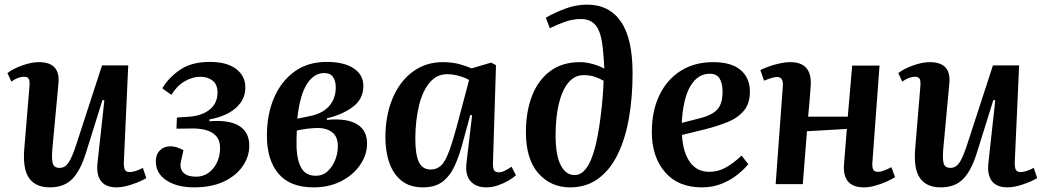

<svg xmlns="http://www.w3.org/2000/svg" viewBox="-20 -794 4499 828"><path d="M12 -479Q35 -497 75 -511.5Q115 -526 148 -526Q241 -526 232 -434L206 -154Q202 -109 207.5 -89.5Q213 -70 237 -70Q260 -70 275.5 -92.5Q291 -115 310 -174L420 -512H533L514 -92Q514 -71 519 -61.5Q524 -52 539 -52Q551 -52 566 -57Q581 -62 596 -70L611 -26Q588 -12 550 1Q512 14 483 14Q435 14 414.5 -14.5Q394 -43 401 -96L430 -361L422 -363L352 -139Q328 -60 292.5 -23Q257 14 195 14Q133 14 105 -26.5Q77 -67 85 -156L107 -421Q109 -445 104 -454Q99 -463 84 -463Q71 -463 56.5 -457.5Q42 -452 29 -442Z M817 14Q744 14 698 -16Q652 -46 652 -98Q652 -128 669.5 -145.5Q687 -163 714 -163Q743 -163 771 -146L760 -96Q754 -66 771.5 -49Q789 -32 825 -32Q857 -32 880.5 -49.5Q904 -67 916.5 -95Q929 -123 929 -155Q929 -189 912 -207.5Q895 -226 868.5 -233Q842 -240 812 -240L741 -239L743 -287L800 -291Q854 -296 886 -323Q918 -350 918 -395Q918 -430 896.5 -446.5Q875 -463 844 -463Q810 -463 776.5 -443.5Q743 -424 719 -385L680 -413Q705 -457 755 -492Q805 -527 884 -527Q959 -527 998.5 -496.5Q1038 -466 1038 -418Q1038 -378 1016.5 -349.5Q995 -321 960 -303.5Q925 -286 883 -279V-271Q968 -278 1011.5 -251Q1055 -224 1055 -166Q1055 -118 1026 -76.5Q997 -35 944 -10.5Q891 14 817 14Z M1332 14Q1231 14 1181 -45Q1131 -104 1131 -209Q1131 -300 1161.5 -371.5Q1192 -443 1249.5 -485Q1307 -527 1389 -527Q1463 -527 1505 -499.5Q1547 -472 1547 -423Q1547 -367 1501.5 -333Q1456 -299 1390 -284V-277Q1474 -285 1518.5 -259Q1563 -233 1563 -175Q1563 -127 1533.5 -83.5Q1504 -40 1452 -13Q1400 14 1332 14ZM1262 -282 1324 -295Q1375 -307 1401.5 -339Q1428 -371 1428 -417Q1428 -444 1416.5 -461.5Q1405 -479 1378 -479Q1334 -479 1303.5 -431.5Q1273 -384 1262 -282ZM1342 -36Q1372 -36 1393 -55.5Q1414 -75 1425.5 -104Q1437 -133 1437 -163Q1437 -205 1412.5 -223.5Q1388 -242 1353 -242Q1330 -242 1305.5 -239Q1281 -236 1260 -231Q1258 -193 1259 -156Q1261 -102 1280 -69Q1299 -36 1342 -36Z M2106 -94Q2105 -71 2110 -61Q2115 -51 2131 -51Q2144 -51 2158.5 -58.5Q2173 -66 2186 -75L2205 -38Q2193 -27 2172.5 -15Q2152 -3 2127 5.5Q2102 14 2077 14Q2032 14 2008.5 -13.5Q1985 -41 1992 -94L2016 -297L2008 -298L1978 -188Q1963 -129 1943 -83.5Q1923 -38 1890.5 -12Q1858 14 1804 14Q1748 14 1712.5 -14Q1677 -42 1659.5 -90.5Q1642 -139 1642 -201Q1642 -295 1672.5 -368.5Q1703 -442 1759 -484Q1815 -526 1890 -526Q1930 -526 1962.5 -517Q1995 -508 2013 -499L2098 -524L2119 -513ZM1837 -63Q1864 -63 1882.5 -80.5Q1901 -98 1918.5 -146.5Q1936 -195 1960 -287L2003 -449Q1984 -460 1958 -467Q1932 -474 1908 -474Q1864 -474 1833.5 -438.5Q1803 -403 1787.5 -341Q1772 -279 1771 -198Q1771 -125 1787 -94Q1803 -63 1837 -63Z M2334 -718Q2373 -740 2418.5 -757Q2464 -774 2512 -774Q2607 -774 2657.5 -701Q2708 -628 2708 -478Q2708 -373 2692 -283Q2676 -193 2643 -126.5Q2610 -60 2559 -23Q2508 14 2439 14Q2355 14 2301.5 -47Q2248 -108 2248 -224Q2248 -313 2274.5 -381Q2301 -449 2353 -487.5Q2405 -526 2481 -526Q2508 -526 2537.5 -517.5Q2567 -509 2586 -498Q2585 -521 2583.5 -542Q2582 -563 2580 -582Q2573 -654 2550.5 -683Q2528 -712 2485 -712Q2451 -712 2418 -700.5Q2385 -689 2351 -672ZM2458 -39Q2500 -39 2527.5 -102.5Q2555 -166 2571 -298Q2576 -338 2579 -376Q2582 -414 2583 -446Q2561 -458 2541 -464Q2521 -470 2497 -470Q2458 -470 2431 -437.5Q2404 -405 2390 -346.5Q2376 -288 2376 -211Q2376 -125 2398 -82Q2420 -39 2458 -39Z M3055 -526Q3135 -526 3174.5 -491.5Q3214 -457 3214 -400Q3214 -347 3187.5 -316Q3161 -285 3117.5 -267.5Q3074 -250 3023 -237L2921 -212Q2925 -138 2955 -95.5Q2985 -53 3039 -53Q3076 -53 3109 -71Q3142 -89 3178 -123L3207 -86Q3191 -66 3162.5 -42.5Q3134 -19 3094.5 -2.5Q3055 14 3007 14Q2904 14 2847.5 -52Q2791 -118 2791 -225Q2791 -315 2823.5 -383Q2856 -451 2915.5 -488.5Q2975 -526 3055 -526ZM3096 -399Q3096 -434 3083.5 -455Q3071 -476 3041 -476Q2989 -476 2957.5 -423Q2926 -370 2920 -264L3002 -285Q3049 -297 3072.5 -321Q3096 -345 3096 -399Z M3632 -238 3460 -228 3442 0H3325L3356 -423Q3359 -462 3331 -462Q3313 -462 3275 -446L3259 -492Q3273 -499 3295 -507Q3317 -515 3342 -520.5Q3367 -526 3388 -526Q3484 -526 3476 -422Q3474 -389 3471 -356.5Q3468 -324 3465 -291H3636L3655 -511H3773L3742 -92Q3741 -72 3746 -62.5Q3751 -53 3766 -53Q3778 -53 3792.5 -58.5Q3807 -64 3824 -73L3840 -30Q3826 -21 3802.5 -10.5Q3779 0 3753.5 7Q3728 14 3706 14Q3611 14 3620 -88Z M3854 -479Q3877 -497 3917 -511.5Q3957 -526 3990 -526Q4083 -526 4074 -434L4048 -154Q4044 -109 4049.5 -89.5Q4055 -70 4079 -70Q4102 -70 4117.5 -92.5Q4133 -115 4152 -174L4262 -512H4375L4356 -92Q4356 -71 4361 -61.5Q4366 -52 4381 -52Q4393 -52 4408 -57Q4423 -62 4438 -70L4453 -26Q4430 -12 4392 1Q4354 14 4325 14Q4277 14 4256.5 -14.5Q4236 -43 4243 -96L4272 -361L4264 -363L4194 -139Q4170 -60 4134.5 -23Q4099 14 4037 14Q3975 14 3947 -26.5Q3919 -67 3927 -156L3949 -421Q3951 -445 3946 -454Q3941 -463 3926 -463Q3913 -463 3898.5 -457.5Q3884 -452 3871 -442Z"/></svg>

Font: Literata 36pt SemiBold
Style: Italic
Weight: 600
Italic angle: -2°
Designer: Latin by Veronika Burian and Jose Scaglione. Greek by Irene Vlachou. Cyrillic by Vera Evstafieva
Foundry: TypeTogether
Version: Version 3.002